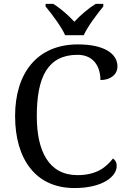

<svg xmlns="http://www.w3.org/2000/svg" viewBox="-20 -951 654 981"><path d="M377.9 -724.1C167.5 -724.1 57.1 -574.7 57.1 -357.9C57.1 -248 83.5 -155.8 134.8 -91.3C185.5 -26.9 261.2 9.8 360.8 9.8C506.8 9.8 576.2 -50.8 576.2 -102.1C576.2 -122.1 568.4 -133.8 557.1 -141.1C540 -119.1 519 -97.7 490.2 -82C461.4 -66.4 424.8 -56.2 376 -56.2C302.2 -56.2 250.5 -86.9 216.8 -140.1C183.1 -192.9 168 -268.6 168 -357.9C168 -458 182.1 -536.6 215.3 -589.8C248.5 -642.6 300.3 -670.9 376 -670.9C462.9 -670.9 493.2 -604.5 493.2 -542C543.5 -542 580.1 -569.3 580.1 -611.8C580.1 -675.8 514.2 -724.1 377.9 -724.1ZM212.9 -918C245.1 -878.9 293 -815.4 313 -771H407.7C427.7 -815.4 475.6 -878.9 507.8 -918V-931.2H468.8C430.7 -907.7 391.1 -873.5 359.9 -839.8C330.1 -872.1 291 -907.2 252 -931.2H212.9Z"/></svg>

Font: The Erased English
Style: Regular
Weight: 400
Designer: Monotype Design team + ligartures altered by 180 Amsterdam
Foundry: Monotype Imaging Inc.
Version: Version 1.030;Glyphs 3.1.2 (3151)